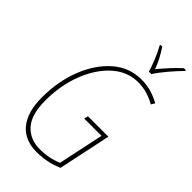

<svg xmlns="http://www.w3.org/2000/svg" viewBox="-286 -1030 1124 1124"><g transform="rotate(45 276.0 -468.5)"><path d="M415 -788Q437 -823 474 -866.5Q511 -910 541 -940L542 -947H525Q494 -919 463.5 -885.5Q433 -852 410 -824Q385 -890 346 -947H332L331 -940Q347 -913 366.5 -866Q386 -819 394 -788ZM427 -24 496 -351H327L321 -326H464L404 -43Q339 -15 265 -15Q182 -15 133.5 -69.5Q85 -124 85 -240Q85 -364 125 -468.5Q165 -573 235 -636.5Q305 -700 395 -700Q436 -700 471.5 -689Q507 -678 538 -660L552 -683Q520 -701 482 -713Q444 -725 396 -725Q297 -725 221 -659Q145 -593 101.5 -482.5Q58 -372 58 -238Q58 -118 110.5 -54Q163 10 262 10Q350 10 427 -24Z"/></g></svg>

Font: Noto Sans Display SemiCondensed Thin
Style: Italic
Weight: 250
Width: 4
Designer: Monotype Design team
Foundry: Monotype Imaging Inc.
Version: 1.000